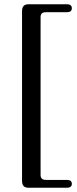

<svg xmlns="http://www.w3.org/2000/svg" viewBox="-20 -759 365 906"><path d="M171.5 -678.5V66.5Q171.5 79 178 84.5Q184.5 90 197.5 90H296.5Q319 90 319 109Q319 117 313.2 122Q307.5 127 296.5 127H116Q99 127 91.5 119Q84 111 84 94V-705.5Q84 -723 91.5 -731Q99 -739 116 -739H296.5Q307.5 -739 313.2 -734Q319 -729 319 -720.5Q319 -701.5 296.5 -701.5H197.5Q184.5 -701.5 178 -696.2Q171.5 -691 171.5 -678.5Z"/></svg>

Font: Fraunces 20pt
Style: Regular
Weight: 400
Version: Version 1.000;[b76b70a41]